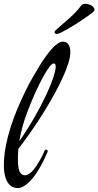

<svg xmlns="http://www.w3.org/2000/svg" viewBox="-35 -945 505 986"><path d="M326.2 -676.8Q326.2 -654.8 316.7 -623Q307.1 -591.3 289.8 -552.5Q272.5 -513.7 248 -468.8Q223.6 -423.8 194.1 -375.7Q164.6 -327.6 130.4 -278.1Q96.2 -228.5 59.1 -180.2Q57.6 -166 57.4 -152.6Q57.1 -139.2 57.1 -127Q57.1 -108.4 58.6 -93.5Q60.1 -78.6 64.2 -67.6Q68.4 -56.6 75.7 -50.8Q83 -44.9 94.2 -44.9Q103.5 -44.9 113.5 -51.5Q123.5 -58.1 133.3 -68.8Q143.1 -79.6 152.1 -93.3Q161.1 -106.9 168.9 -120.6Q176.8 -134.3 183.1 -147Q189.5 -159.7 192.9 -168.9Q195.3 -174.3 198.5 -175.5Q201.7 -176.8 203.1 -176.8Q206.1 -176.8 208 -174.3Q210 -171.9 210 -168Q210 -166 208 -162.1Q191.4 -122.6 172.4 -88.9Q153.3 -55.2 133.3 -30.8Q113.3 -6.3 93.5 7.3Q73.7 21 56.2 21Q42.5 21 29.8 15.1Q17.1 9.3 7.1 -4.4Q-2.9 -18.1 -9 -40.8Q-15.1 -63.5 -15.1 -97.2Q-15.1 -143.6 -5.6 -193.1Q3.9 -242.7 19.5 -291.7Q35.2 -340.8 54.9 -387.7Q74.7 -434.6 95.2 -476.1Q115.7 -517.6 135.3 -551.8Q154.8 -585.9 169.9 -609.9Q187 -637.2 203.4 -659.7Q219.7 -682.1 234.6 -698Q249.5 -713.9 263.2 -722.4Q276.9 -731 289.1 -731Q307.1 -731 316.7 -716.1Q326.2 -701.2 326.2 -676.8ZM82 -299.8Q76.2 -277.8 71.5 -257.8Q66.9 -237.8 64 -219.2Q110.4 -287.1 145.5 -349.1Q180.7 -411.1 204.1 -461.7Q227.5 -512.2 239.3 -548.6Q251 -585 251 -602.1Q251 -611.8 248.5 -615.5Q246.1 -619.1 240.2 -619.1Q232.9 -619.1 220.7 -603.8Q208.5 -588.4 193.8 -563Q179.2 -537.6 163.1 -504.6Q147 -471.7 131.8 -436Q116.7 -400.4 103.5 -365Q90.3 -329.6 82 -299.8ZM381.3 -916Q384.3 -920.4 390.4 -922.9Q396.5 -925.3 403.3 -925.3Q411.1 -925.3 419.4 -923.1Q427.7 -920.9 434.6 -916.7Q441.4 -912.6 445.8 -907.2Q450.2 -901.9 450.2 -896Q450.2 -891.6 447.3 -887.2Q445.3 -884.8 436.3 -877.7Q427.2 -870.6 413.3 -860.8Q399.4 -851.1 382.1 -839.4Q364.7 -827.6 346.2 -816.2Q327.6 -804.7 309.1 -794.2Q290.5 -783.7 274.9 -775.9Q269 -772.9 264.6 -772Q260.3 -771 257.3 -771Q251 -771 248 -773.4Q245.1 -775.9 245.1 -779.3Q245.1 -784.2 251 -790Q271 -808.1 289.1 -823.5Q307.1 -838.9 323.5 -853.5Q339.8 -868.2 354.2 -883.3Q368.7 -898.4 381.3 -916Z"/></svg>

Font: Mervale Script
Style: Regular
Weight: 400
Designer: Astigmatic (AOETI)
Foundry: Astigmatic (AOETI)
Version: Version 1.000